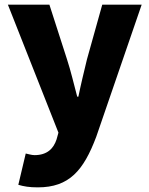

<svg xmlns="http://www.w3.org/2000/svg" viewBox="-20 -589 644 828"><path d="M143 219C278 219 340 147 395 1L591 -569H421L355 -333C342 -279 329 -226 318 -172H313C298 -228 286 -281 269 -333L193 -569H14L232 -17L224 12C211 52 183 80 129 80C116 80 101 75 91 73L59 208C83 215 106 219 143 219Z"/></svg>

Font: Source Han Sans HK Heavy
Style: Regular
Weight: 900
Designer: Ryoko NISHIZUKA 西塚涼子 (kana, bopomofo & ideographs); Paul D. Hunt (Latin, Greek & Cyrillic); Sandoll Communications 산돌커뮤니
Foundry: Adobe
Version: Version 2.000;hotconv 1.0.107;makeotfexe 2.5.65593